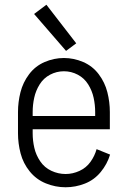

<svg xmlns="http://www.w3.org/2000/svg" viewBox="-20 -783 540 811"><path d="M257 8Q214 8 173.5 -8.5Q133 -25 105.5 -59Q78 -93 67 -135Q56 -177 56 -220V-310Q56 -352 66.5 -393.5Q77 -435 103 -469.5Q129 -504 168.5 -521Q208 -538 250 -538Q292 -538 331.5 -521Q371 -504 397 -469.5Q423 -435 433.5 -393.5Q444 -352 444 -310V-237H118V-220Q118 -189 125 -158.5Q132 -128 150 -101.5Q168 -75 197 -61.5Q226 -48 257 -48Q287 -48 315.5 -61Q344 -74 362 -99Q380 -124 388 -153L445 -130Q433 -90 405.5 -56.5Q378 -23 338.5 -7.5Q299 8 257 8ZM118 -293H382V-310Q382 -340 375.5 -370Q369 -400 352.5 -426.5Q336 -453 308.5 -467.5Q281 -482 250 -482Q219 -482 191.5 -467.5Q164 -453 147.5 -426.5Q131 -400 124.5 -370Q118 -340 118 -310ZM259 -568 124 -724 176 -763 302 -600Z"/></svg>

Font: Iosevka SS01 Light
Style: Regular
Weight: 300
Monospace: yes
Designer: Belleve Invis
Foundry: Belleve Invis
Version: 2.3.3; ttfautohint (v1.8.3)